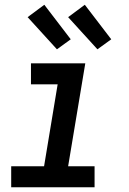

<svg xmlns="http://www.w3.org/2000/svg" viewBox="-20 -786 540 806"><path d="M27 0V-88H165L222 -432H110V-520H338L266 -88H377V0ZM389 -579 266 -714 336 -766 447 -621ZM219 -579 96 -714 166 -766 277 -621Z"/></svg>

Font: Iosevka SS04 Semibold
Style: Italic
Weight: 600
Italic angle: -9°
Monospace: yes
Designer: Belleve Invis
Foundry: Belleve Invis
Version: Version 19.0.0; ttfautohint (v1.8.4)